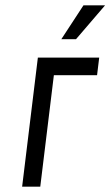

<svg xmlns="http://www.w3.org/2000/svg" viewBox="-20 -700 414 720"><path d="M344 -418 352 -484H122L63 0H131L182 -418ZM374 -680H293L210 -553H265Z"/></svg>

Font: Gamestation Condensed
Style: Italic
Weight: 400
Width: 3
Designer: Jonas Hecksher
Foundry: Jonas Hecksher, Playtypeª, e-types AS
Version: Version 1.003